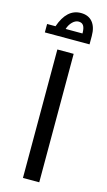

<svg xmlns="http://www.w3.org/2000/svg" viewBox="-138 -964 566 1011"><g transform="rotate(15 144.5 -459.0)"><path d="M100.1 -700.2H189V0H100.1ZM206.1 -815.9Q206.1 -845.2 197.5 -858.2Q189 -871.1 170.9 -871.1Q153.3 -871.1 137.5 -855.5Q121.6 -839.8 114.3 -815.9ZM13.2 -815.9H59.1Q94.2 -918 170.9 -918Q212.4 -918 234.6 -891.1Q256.8 -864.3 256.8 -815.9V-770H13.2Z"/></g></svg>

Font: DroidArabicKufi
Style: Regular
Weight: 400
Designer: Pascal Zoghbi
Foundry: Ascender Corporation
Version: Version 1.00; ttfautohint (v1.4.1)